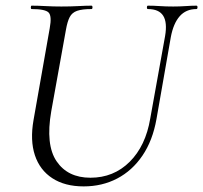

<svg xmlns="http://www.w3.org/2000/svg" viewBox="-20 -645 717 678"><path d="M563 -517.8Q571.2 -566 556.2 -589.5Q541.2 -613 502.4 -613Q498.6 -613 498.8 -619Q499 -625 502.4 -625Q523 -625 544.5 -623.5Q566 -622 591.6 -622Q614.2 -622 635.7 -623.5Q657.2 -625 673.6 -625Q677.6 -625 677.4 -619Q677.2 -613 673.6 -613Q636.8 -613 614.5 -587.6Q592.2 -562.2 583.2 -514L532.6 -224.8Q519.2 -148.8 483.1 -95.6Q447 -42.4 393.8 -14.6Q340.6 13.2 275.4 13.2Q209.2 13.2 164.9 -15.6Q120.6 -44.4 103.2 -96.9Q85.8 -149.4 98.4 -221L155.6 -545.4Q163.6 -588.6 151.6 -600.8Q139.6 -613 91.8 -613Q88.6 -613 88.8 -619Q89 -625 91.6 -625Q114 -625 141 -623.5Q168 -622 196.6 -622Q229.2 -622 256.3 -623.5Q283.4 -625 303 -625Q306.6 -625 306.6 -619Q306.6 -613 303 -613Q270.2 -613 252.3 -606.8Q234.4 -600.6 226.1 -584.6Q217.8 -568.6 212.8 -539.6L161 -252.2Q140.4 -133.6 179.8 -75.5Q219.2 -17.4 299.4 -17.4Q381.2 -17.4 437.8 -73.5Q494.4 -129.6 510.6 -226.8Z"/></svg>

Font: Cormorant Light
Style: Italic
Weight: 300
Italic angle: -10°
Designer: Christian Thalmann (Catharsis Fonts)
Foundry: Catharsis Fonts
Version: Version 4.000